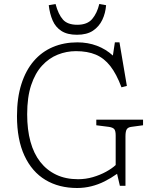

<svg xmlns="http://www.w3.org/2000/svg" viewBox="-20 -927 765 961"><path d="M366 14Q275 14 207.5 -26.5Q140 -67 102.5 -147.5Q65 -228 65 -346Q65 -437 87 -506Q109 -575 149 -621.5Q189 -668 244.5 -691.5Q300 -715 367 -715Q420 -715 465 -698Q510 -681 545 -649L555 -715H578L615 -497L588 -490Q563 -557 532 -596.5Q501 -636 459.5 -653.5Q418 -671 360 -671Q313 -671 269 -653.5Q225 -636 190.5 -598.5Q156 -561 136 -501Q116 -441 116 -355Q116 -278 132.5 -218Q149 -158 181.5 -116.5Q214 -75 261.5 -52.5Q309 -30 371 -30Q409 -30 445 -40.5Q481 -51 511 -67.5Q541 -84 559 -101V-249Q559 -272 552 -280.5Q545 -289 525 -292L462 -300V-328H696V-300L637 -292Q621 -290 614.5 -280Q608 -270 608 -244V3H580L566 -57Q535 -35 503 -19Q471 -3 436.5 5.5Q402 14 366 14ZM365 -753Q317 -753 287.5 -772Q258 -791 243.5 -824.5Q229 -858 224 -901L258 -907Q272 -855 295 -829Q318 -803 367 -803Q417 -803 441.5 -832Q466 -861 477 -907L511 -901Q508 -861 492 -827.5Q476 -794 445.5 -773.5Q415 -753 365 -753Z"/></svg>

Font: Literata ExtraLight
Style: Regular
Weight: 250
Designer: Latin by Veronika Burian and Jose Scaglione. Greek by Irene Vlachou. Cyrillic by Vera Evstafieva.
Foundry: TypeTogether
Version: Version 3.103;gftools[0.9.29]